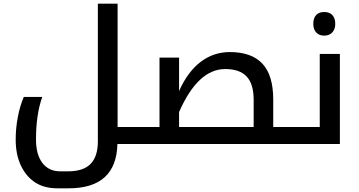

<svg xmlns="http://www.w3.org/2000/svg" viewBox="-20 -780 1946 1040"><path d="M616 0Q610 240 352 240H290Q215 240 164 204Q117 170 91 112Q65 54 65 -24Q65 -85 76.5 -146Q88 -207 109 -255H209Q175 -161 175 -24Q175 57 209.5 102.5Q244 148 306 148H348Q432 148 471 107.5Q510 67 510 -13V-760H617V-92H733Q738 -92 738 -88V-5Q738 0 733 0Z M723 0Q718 0 718 -5V-88Q718 -92 723 -92H844V-468H950V-287Q997 -392 1067 -445Q1137 -498 1225 -498Q1342 -498 1401 -435.5Q1460 -373 1460 -241V-92H1592Q1597 -92 1597 -88V-5Q1597 0 1592 0ZM1354 -92V-239Q1354 -325 1316 -365.5Q1278 -406 1200 -406Q1052 -406 950 -173V-92Z M1736 -587Q1709 -587 1693 -604Q1677 -621 1677 -651Q1677 -682 1692.5 -698.5Q1708 -715 1736 -715Q1765 -715 1780.5 -698Q1796 -681 1796 -651Q1796 -622 1780 -604.5Q1764 -587 1736 -587Z M1582 0Q1577 0 1577 -5V-88Q1577 -92 1582 -92H1712V-488H1821V0Z"/></svg>

Font: Noto Kufi Arabic Medium
Style: Regular
Weight: 500
Designer: Monotype Design Team, David Williams, Khaled Hosny
Foundry: Google LLC
Version: Version 2.109; ttfautohint (v1.8.4.7-5d5b)